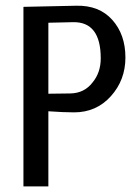

<svg xmlns="http://www.w3.org/2000/svg" viewBox="-20 -664 499 684"><path d="M244.1 -263.7Q206.1 -263.7 152.3 -267.6V0H63.5V-639.6L252 -643.6Q333 -645.5 379.9 -593.3Q426.8 -541 426.8 -459Q426.8 -378.9 375 -321.3Q323.2 -263.7 244.1 -263.7ZM240.2 -585 152.3 -583V-330.1L230.5 -331.1Q280.3 -332 309.6 -370.1Q338.9 -405.3 338.9 -456.1Q338.9 -586.9 240.2 -585Z"/></svg>

Font: Puritan
Style: Regular
Weight: 400
Version: 2.0a